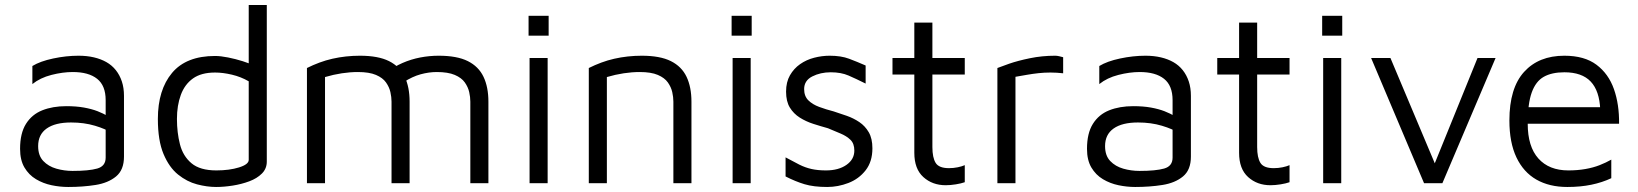

<svg xmlns="http://www.w3.org/2000/svg" viewBox="-20 -730 6526 765"><path d="M252 15Q219 15 185.5 8Q152 1 123.5 -16Q95 -33 77.5 -62.5Q60 -92 60 -137Q60 -199 83.5 -236.5Q107 -274 148.5 -290.5Q190 -307 244 -307Q284 -307 314.5 -301.5Q345 -296 368.5 -287Q392 -278 411 -266L425 -200Q402 -216 358.5 -229Q315 -242 263 -242Q200 -242 166 -218Q132 -194 132 -148Q132 -110 152.5 -88.5Q173 -67 204.5 -58Q236 -49 269 -49Q334 -49 367.5 -58.5Q401 -68 401 -102V-331Q401 -389 367 -416Q333 -443 270 -443Q230 -443 185 -431.5Q140 -420 109 -395V-467Q140 -486 192 -497Q244 -508 293 -508Q326 -508 354 -501.5Q382 -495 404 -482.5Q426 -470 441.5 -450.5Q457 -431 465.5 -405.5Q474 -380 474 -348V-106Q474 -53 442.5 -27Q411 -1 360.5 7Q310 15 252 15Z M841 15Q805 15 765 4.5Q725 -6 689.5 -34.5Q654 -63 631.5 -116.5Q609 -170 609 -256Q609 -372 665.5 -439.5Q722 -507 837 -507Q859 -507 889 -501Q919 -495 947.5 -486Q976 -477 996 -467L971 -442V-710H1043V-86Q1043 -58 1023.5 -38.5Q1004 -19 973 -7.5Q942 4 907 9.5Q872 15 841 15ZM842 -51Q894 -51 932.5 -63Q971 -75 971 -93V-406Q940 -424 904 -432.5Q868 -441 837 -441Q782 -441 749 -417.5Q716 -394 700.5 -352Q685 -310 685 -256Q685 -202 697 -155Q709 -108 743 -79.5Q777 -51 842 -51Z M1612 -325V0H1540V-325Q1540 -343 1535.5 -363Q1531 -383 1518 -401.5Q1505 -420 1478 -431.5Q1451 -443 1406 -443Q1375 -443 1342 -438Q1309 -433 1275 -423V0H1203V-459Q1227 -471 1252.5 -480.5Q1278 -490 1304.5 -496Q1331 -502 1358.5 -505Q1386 -508 1414 -508Q1487 -508 1530 -486.5Q1573 -465 1592.5 -424Q1612 -383 1612 -325ZM1517 -439Q1549 -464 1583.5 -479Q1618 -494 1654.5 -501Q1691 -508 1728 -508Q1801 -508 1844 -486.5Q1887 -465 1906.5 -424Q1926 -383 1926 -325V0H1854V-325Q1854 -343 1849.5 -363Q1845 -383 1832 -401.5Q1819 -420 1792 -431.5Q1765 -443 1720 -443Q1689 -443 1656 -434Q1623 -425 1589 -403Z M2090 0V-499H2162V0ZM2086 -588V-667H2166V-588Z M2326 -459Q2350 -471 2375.5 -480.5Q2401 -490 2427.5 -496Q2454 -502 2481.5 -505Q2509 -508 2537 -508Q2610 -508 2653 -486.5Q2696 -465 2715.5 -424Q2735 -383 2735 -325V0H2663V-325Q2663 -343 2658.5 -363Q2654 -383 2641 -401.5Q2628 -420 2601 -431.5Q2574 -443 2529 -443Q2498 -443 2465 -438Q2432 -433 2398 -423V0H2326Z M2899 0V-499H2971V0ZM2895 -588V-667H2975V-588Z M3276 15Q3222 15 3185.5 4Q3149 -7 3110 -27V-103Q3141 -86 3165 -74Q3189 -62 3214 -56.5Q3239 -51 3271 -51Q3321 -51 3352.5 -73Q3384 -95 3384 -130Q3384 -158 3368.5 -173Q3353 -188 3329 -198Q3305 -208 3279 -219Q3250 -227 3220.5 -236.5Q3191 -246 3166.5 -261.5Q3142 -277 3127 -301.5Q3112 -326 3112 -365Q3112 -403 3127.5 -430Q3143 -457 3168 -474.5Q3193 -492 3224 -500Q3255 -508 3286 -508Q3331 -508 3363 -496Q3395 -484 3429 -469V-397Q3391 -416 3361 -429Q3331 -442 3290 -442Q3249 -442 3216.5 -425.5Q3184 -409 3184 -375Q3184 -347 3200.5 -330.5Q3217 -314 3244 -304Q3271 -294 3302 -286Q3327 -278 3354 -268.5Q3381 -259 3404 -243.5Q3427 -228 3441.5 -203Q3456 -178 3456 -139Q3456 -86 3429 -51.5Q3402 -17 3360.5 -1Q3319 15 3276 15Z M3748 8Q3695 8 3659 -24.5Q3623 -57 3623 -121V-433H3536V-499H3623V-640H3695V-499H3824V-433H3695V-144Q3695 -102 3708 -81Q3721 -60 3761 -60Q3779 -60 3796 -63.5Q3813 -67 3824 -72V-4Q3810 1 3788.5 4.5Q3767 8 3748 8Z M3954 0V-459Q3966 -464 4000.5 -476Q4035 -488 4083.5 -498Q4132 -508 4184 -508Q4192 -508 4200 -506Q4208 -504 4216 -502V-438Q4190 -441 4165.5 -441Q4141 -441 4118 -438.5Q4095 -436 4072 -432Q4049 -428 4026 -424V0Z M4503 15Q4470 15 4436.5 8Q4403 1 4374.5 -16Q4346 -33 4328.5 -62.5Q4311 -92 4311 -137Q4311 -199 4334.5 -236.5Q4358 -274 4399.5 -290.5Q4441 -307 4495 -307Q4535 -307 4565.5 -301.5Q4596 -296 4619.5 -287Q4643 -278 4662 -266L4676 -200Q4653 -216 4609.5 -229Q4566 -242 4514 -242Q4451 -242 4417 -218Q4383 -194 4383 -148Q4383 -110 4403.5 -88.5Q4424 -67 4455.5 -58Q4487 -49 4520 -49Q4585 -49 4618.5 -58.5Q4652 -68 4652 -102V-331Q4652 -389 4618 -416Q4584 -443 4521 -443Q4481 -443 4436 -431.5Q4391 -420 4360 -395V-467Q4391 -486 4443 -497Q4495 -508 4544 -508Q4577 -508 4605 -501.5Q4633 -495 4655 -482.5Q4677 -470 4692.5 -450.5Q4708 -431 4716.5 -405.5Q4725 -380 4725 -348V-106Q4725 -53 4693.5 -27Q4662 -1 4611.5 7Q4561 15 4503 15Z M5042 8Q4989 8 4953 -24.5Q4917 -57 4917 -121V-433H4830V-499H4917V-640H4989V-499H5118V-433H4989V-144Q4989 -102 5002 -81Q5015 -60 5055 -60Q5073 -60 5090 -63.5Q5107 -67 5118 -72V-4Q5104 1 5082.5 4.5Q5061 8 5042 8Z M5252 0V-499H5324V0ZM5248 -588V-667H5328V-588Z M5654 0 5443 -499H5520L5704 -62L5688 -58L5867 -499H5939L5727 0Z M6225 15Q6153 15 6101.5 -14.5Q6050 -44 6022 -103Q5994 -162 5994 -250Q5994 -379 6052.5 -443.5Q6111 -508 6213 -508Q6293 -508 6341 -472Q6389 -436 6410.5 -375Q6432 -314 6431 -237H6030L6035 -303H6384L6356 -293Q6353 -368 6318 -405Q6283 -442 6213 -442Q6163 -442 6131 -424Q6099 -406 6083 -361.5Q6067 -317 6067 -237Q6067 -146 6109.5 -98.5Q6152 -51 6229 -51Q6265 -51 6296.5 -56.5Q6328 -62 6353.5 -72Q6379 -82 6400 -94V-20Q6364 -3 6320.5 6Q6277 15 6225 15Z"/></svg>

Font: Maven Pro VF Beta
Style: Regular
Weight: 400
Designer: Joe Prince
Foundry: Joe Prince
Version: Version 2.002